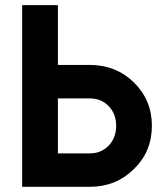

<svg xmlns="http://www.w3.org/2000/svg" viewBox="-20 -720 630 740"><path d="M326.2 -469.7Q426.8 -469.7 496.1 -402.3Q565.4 -334 565.4 -235.4Q565.4 -135.7 496.1 -68.4Q426.8 0 326.2 0Q239.3 0 65.4 0Q65.4 -174.8 65.4 -700.2Q99.6 -700.2 203.1 -700.2Q203.1 -642.6 203.1 -469.7Q233.4 -469.7 326.2 -469.7ZM326.2 -128.9Q370.1 -128.9 399.4 -159.2Q427.7 -189.5 427.7 -235.4Q427.7 -280.3 399.4 -310.5Q370.1 -340.8 326.2 -340.8Q285.2 -340.8 203.1 -340.8Q203.1 -288.1 203.1 -128.9Q233.4 -128.9 326.2 -128.9Z"/></svg>

Font: LeFont
Style: Regular
Weight: 700
Designer: Leryon MEDIA
Version: Version 1.0